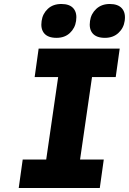

<svg xmlns="http://www.w3.org/2000/svg" viewBox="-20 -944 647 964"><path d="M74 0 94 -143H212L272 -557H154L174 -700H581L561 -557H442L382 -143H501L481 0ZM507 -754Q464 -754 445 -776.5Q426 -799 432 -839Q437 -875 463.5 -899.5Q490 -924 531 -924Q573 -924 592.5 -901.5Q612 -879 606 -839Q601 -803 574.5 -778.5Q548 -754 507 -754ZM264 -754Q221 -754 202 -776.5Q183 -799 189 -839Q194 -875 220 -899.5Q246 -924 288 -924Q330 -924 349 -901.5Q368 -879 362 -839Q357 -803 331 -778.5Q305 -754 264 -754Z"/></svg>

Font: Lexend
Style: Bold Italic
Weight: 700
Italic angle: -8.13011°
Designer: Bonnie Shaver-Troup, Thomas Jockin
Foundry: Lexend
Version: Version 1.007